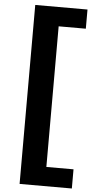

<svg xmlns="http://www.w3.org/2000/svg" viewBox="-70 -899 575 1197"><g transform="rotate(5 218.0 -300.0)"><path d="M100.5 260H427.5V140H257.5V-740H427.5V-860H100.5Z"/></g></svg>

Font: Spartan ExtraBold
Style: Regular
Weight: 800
Designer: Matt Bailey, Mirko Velimirovic
Foundry: Matt Bailey
Version: Version 1.003; ttfautohint (v1.8.3)